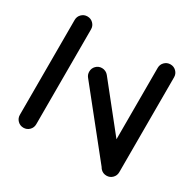

<svg xmlns="http://www.w3.org/2000/svg" viewBox="-121 -647 783 775"><g transform="rotate(30 270.5 -259.5)"><path d="M77 0Q61.1 0 50 -11.1Q38.9 -22.2 38.9 -38.1V-480.4Q38.9 -496.3 50 -507.4Q61.1 -518.5 77 -518.5Q93 -518.5 104.1 -507.4Q115.2 -496.3 115.2 -480.4V-38.1Q115.2 -22.2 104.1 -11.1Q93 0 77 0ZM194.1 -329.3Q194.1 -345.2 205.2 -356.3Q216.3 -367.4 232.2 -367.4Q241.1 -367.4 249.1 -363.5Q257 -359.6 262.2 -353L496.3 -59.3L437 -11.9L202.2 -305.6Q194.1 -315.6 194.1 -329.3ZM464.1 0Q448.1 0 437 -11.1Q425.9 -22.2 425.9 -38.1V-480.4Q425.9 -496.3 437 -507.4Q448.1 -518.5 464.1 -518.5Q480 -518.5 491.1 -507.4Q502.2 -496.3 502.2 -480.4V-38.1Q502.2 -22.2 491.1 -11.1Q480 0 464.1 0Z"/></g></svg>

Font: 26F Galaxy Sans
Style: Bold
Weight: 700
Designer: C₂₉H₂₅N₃O₅
Version: Version 1.100